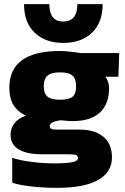

<svg xmlns="http://www.w3.org/2000/svg" viewBox="-20 -730 605 926"><path d="M96 -710H218Q218 -626 285 -626Q353 -626 353 -710H475Q475 -621 423.5 -572Q372 -523 285 -523Q199 -523 147.5 -572Q96 -621 96 -710ZM39 151V31Q77 44 134 51Q191 58 242 58Q298 58 327 52.5Q356 47 356 33Q356 21 346 17.5Q336 14 308 14H183Q109 14 70 -9.5Q31 -33 31 -80Q31 -112 49.5 -135.5Q68 -159 104 -172Q63 -193 44 -225Q25 -257 25 -306Q25 -484 268 -484Q291 -484 322 -480.5Q353 -477 369 -474H555L551 -360H488Q506 -337 506 -304Q506 -229 462 -187.5Q418 -146 330 -146Q308 -146 274 -150Q220 -144 220 -122Q220 -112 228 -108.5Q236 -105 254 -105H363Q437 -105 478.5 -70.5Q520 -36 520 29Q520 100 453.5 138Q387 176 253 176Q195 176 134 169.5Q73 163 39 151ZM269 -381Q228 -381 209.5 -365.5Q191 -350 191 -314Q191 -280 208.5 -264.5Q226 -249 269 -249Q313 -249 330 -263.5Q347 -278 347 -314Q347 -350 329.5 -365.5Q312 -381 269 -381Z"/></svg>

Font: Kanit Bold
Style: Regular
Weight: 700
Designer: Katatrad Team
Foundry: CadsonDemak
Version: Version 1.000